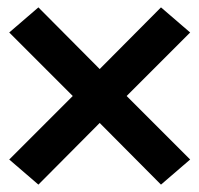

<svg xmlns="http://www.w3.org/2000/svg" viewBox="-20 -600 540 520"><path d="M84 -100 5 -168 177 -340 5 -512 84 -580 250 -413 416 -580 495 -512 323 -340 495 -168 416 -100 250 -267Z"/></svg>

Font: Iosevka Custom
Style: Bold
Weight: 700
Monospace: yes
Designer: Belleve Invis
Foundry: Belleve Invis
Version: Version 30.3.3; ttfautohint (v1.8.3)